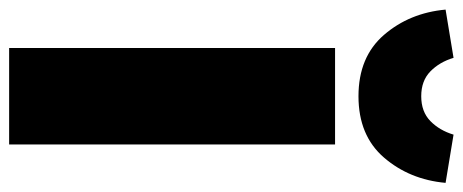

<svg xmlns="http://www.w3.org/2000/svg" viewBox="-348 -680 989 410"><g transform="rotate(90 146.0 -474.5)"><path d="M249 0H43V-696H249ZM146 -746Q62 -746 15 -800.5Q-32 -855 -39 -932L64 -949Q73 -919 93 -899.5Q113 -880 146 -880Q179 -880 199 -899.5Q219 -919 228 -949L331 -932Q324 -855 277 -800.5Q230 -746 146 -746Z"/></g></svg>

Font: Trujillo Black
Style: Regular
Weight: 900
Designer: Fira Sans original fonts by bBox Type GmbH, Carrois Corporate GbR, & Edenspiekermann AG / Changes by Cristiano Sobral
Foundry: Fira Sans original fonts by bBox Type GmbH, Carrois Corporate GbR, & Edenspiekermann AG / Changes by Cristiano Sobral
Version: Version 4.301;July 28, 2020;FontCreator 13.0.0.2655 64-bit